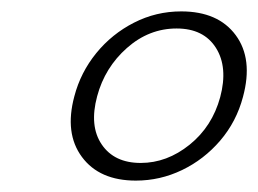

<svg xmlns="http://www.w3.org/2000/svg" viewBox="-20 -730 453 337"><path d="M298 -710Q363 -710 393.8 -668.2Q424.5 -626.5 406.5 -560Q395 -516.5 366.5 -483.2Q338 -450 299.5 -431.5Q261 -413 218.5 -413Q154.5 -413 123.8 -454.5Q93 -496 110.5 -561Q121.5 -603 149 -636.8Q176.5 -670.5 215.2 -690.2Q254 -710 298 -710ZM290 -680Q241.5 -680 202.8 -645.8Q164 -611.5 150.5 -561Q136.5 -509 158.5 -476.5Q180.5 -444 227 -444Q273 -444 312.8 -476Q352.5 -508 366.5 -559.5Q380.5 -612 359 -646Q337.5 -680 290 -680Z"/></svg>

Font: Fraunces 9pt S100 Thin
Style: Italic
Weight: 100
Italic angle: -16°
Version: Version 1.000; ttfautohint (v1.8.3)